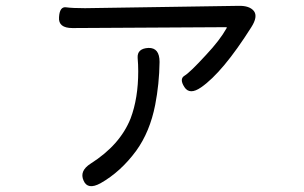

<svg xmlns="http://www.w3.org/2000/svg" viewBox="-20 -567 1040 657"><path d="M324 60Q280 84 266 51Q251 18 290 -7Q391 -71 427 -162Q453 -231 453 -323Q453 -346 451 -369Q449 -401 488 -403Q526 -404 526 -355Q525 -280 511 -208Q493 -116 446 -51Q393 21 324 60ZM668 -268Q629 -241 611 -269Q593 -297 611.5 -308Q630 -319 685 -379Q732 -429 755 -470Q758 -474 753 -474L228 -471Q179 -471 182 -508Q184 -545 206 -542Q228 -539 271 -539L796 -547Q834 -548 849 -529Q863 -510 840 -474Q742 -319 668 -268Z"/></svg>

Font: Resource Han Rounded KR Normal
Style: Regular
Weight: 350
Designer: Cyano Hao (round all glyphs); Ryoko NISHIZUKA 西塚涼子 (kana, bopomofo & ideographs); Paul D. Hunt (Latin, Greek & Cyrillic)
Foundry: Cyano Hao
Version: 0.990